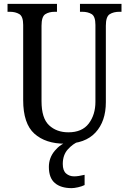

<svg xmlns="http://www.w3.org/2000/svg" viewBox="-20 -734 649 994"><path d="M316 10Q216 10 158 -42Q100 -94 100 -216V-605Q100 -649 80 -661Q60 -673 31 -673H19V-714H275V-673H264Q234 -673 214.5 -660.5Q195 -648 195 -601V-210Q195 -122 234 -85.5Q273 -49 334 -49Q405 -49 439.5 -94.5Q474 -140 474 -207V-605Q474 -649 454.5 -661Q435 -673 405 -673H394V-714H609V-673H598Q568 -673 548 -660.5Q528 -648 528 -601V-205Q528 -106 474.5 -48Q421 10 316 10ZM351 240Q295 240 264 213.5Q233 187 233 130Q233 83 263.5 46.5Q294 10 333 0H385Q358 10 331.5 39Q305 68 305 115Q305 149 322 164Q339 179 364 179Q385 179 418 171V224Q404 231 384 235.5Q364 240 351 240Z"/></svg>

Font: Noto Serif Georgian Condensed
Style: Regular
Weight: 400
Width: 3
Designer: Monotype Design Team, Akaki Razmadze
Foundry: Google LLC
Version: Version 2.003; ttfautohint (v1.8.4.7-5d5b)